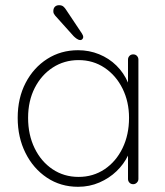

<svg xmlns="http://www.w3.org/2000/svg" viewBox="-20 -708 635 738"><path d="M492 -499Q501 -499 506.5 -493Q512 -487 512 -479V-20Q512 -12 506 -6Q500 0 492 0Q483 0 477.5 -6Q472 -12 472 -20V-162L488 -175Q488 -143 472 -110Q456 -77 428 -50Q400 -23 362 -6.5Q324 10 280 10Q213 10 160.5 -25Q108 -60 78 -120Q48 -180 48 -255Q48 -331 78.5 -389.5Q109 -448 161.5 -481.5Q214 -515 280 -515Q323 -515 361 -499.5Q399 -484 427.5 -456Q456 -428 472 -390.5Q488 -353 488 -309L472 -334V-479Q472 -487 477.5 -493Q483 -499 492 -499ZM282 -28Q338 -28 382 -57.5Q426 -87 451 -138.5Q476 -190 476 -255Q476 -317 451 -367.5Q426 -418 382 -447.5Q338 -477 282 -477Q227 -477 183 -448.5Q139 -420 113.5 -370Q88 -320 88 -255Q88 -190 113 -138.5Q138 -87 182 -57.5Q226 -28 282 -28ZM289 -554Q282 -554 275 -559Q268 -564 263 -569L192 -648Q189 -652 187 -655.5Q185 -659 185 -665Q185 -676 191 -682Q197 -688 207 -688Q218 -688 224 -682.5Q230 -677 233 -672L295 -579Q300 -571 300 -566Q300 -562 297 -558Q294 -554 289 -554Z"/></svg>

Font: Quicksand Variable Light
Style: Regular
Weight: 300
Designer: Andrew Paglinawan
Foundry: Andrew Paglinawan
Version: Version 3.004